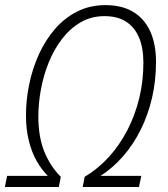

<svg xmlns="http://www.w3.org/2000/svg" viewBox="-42 -745 671 765"><path d="M-22.5 0 -13.7 -44.4H148.4Q124.5 -67.9 104.5 -102.8Q84.5 -137.7 73 -183.8Q61.5 -230 61.5 -285.2Q61.5 -347.2 74.5 -409.7Q87.4 -472.2 113 -528.6Q138.7 -585 176.8 -629.2Q214.8 -673.3 265.4 -699Q315.9 -724.6 378.4 -724.6Q443.8 -724.6 488.5 -697.8Q533.2 -670.9 556.4 -620.4Q579.6 -569.8 579.6 -498.5Q579.6 -424.3 564 -356.2Q548.3 -288.1 519 -229Q489.7 -169.9 449 -123Q408.2 -76.2 358.9 -44.4H521L511.7 0H287.6L295.4 -40.5Q348.1 -71.8 391.1 -118.9Q434.1 -166 465.1 -225.6Q496.1 -285.2 512.7 -353.3Q529.3 -421.4 529.3 -495.1Q529.3 -555.2 511.5 -596.4Q493.7 -637.7 459.5 -659.2Q425.3 -680.7 374.5 -680.7Q321.3 -680.7 279.1 -656Q236.8 -631.3 205.1 -589.8Q173.3 -548.3 152.3 -496.6Q131.3 -444.8 121.1 -389.2Q110.8 -333.5 110.8 -281.7Q110.8 -199.7 134.5 -141.1Q158.2 -82.5 200.2 -40.5L192.4 0Z"/></svg>

Font: Open Sans SemiCondensed Light
Style: Italic
Weight: 300
Width: 4
Italic angle: -12°
Designer: Monotype Design Team
Foundry: Monotype Imaging Inc.
Version: Version 3.000